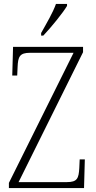

<svg xmlns="http://www.w3.org/2000/svg" viewBox="-20 -951 483 971"><path d="M188 -784V-771H199C240 -814 298 -886 319 -921V-931H263C247 -886 217 -836 188 -784ZM25 0H405L409 -145H383L381 -101C378 -49 371 -30 318 -30H74L400 -687V-714H46L42 -569H67L69 -612C71 -665 80 -684 132 -684H352L25 -26Z"/></svg>

Font: Noto Serif Georgian Condensed ExtraLight
Style: Regular
Weight: 200
Width: 3
Designer: Monotype Design Team, Akaki Razmadze
Foundry: Google LLC
Version: Version 2.003